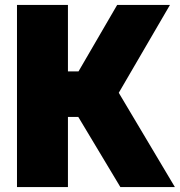

<svg xmlns="http://www.w3.org/2000/svg" viewBox="-20 -760 730 780"><path d="M469 0 298 -285H256V0H49V-740H256V-470H299L456 -740H670.5L462.5 -383L690.5 0Z"/></svg>

Font: Encode Sans SemiCondensed Black
Style: Regular
Weight: 900
Width: 4
Designer: Multiple Designers
Foundry: Impallari Type
Version: Version 2.000